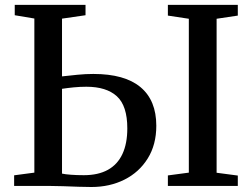

<svg xmlns="http://www.w3.org/2000/svg" viewBox="-20 -763 1034 788"><path d="M355 4.5Q334 4.5 303 3.5Q272 2.5 239 1.2Q206 0 178 0H38V-43.5L121 -54.5V-687L40.5 -700.5V-743H331V-700.5L234.5 -686.5V-449.5Q265 -453 298 -456.2Q331 -459.5 363 -459.5Q492 -459.5 556.8 -405.2Q621.5 -351 621.5 -247Q621.5 -169 586.2 -112.5Q551 -56 490.8 -25.8Q430.5 4.5 355 4.5ZM324 -44Q383 -44 422.8 -66Q462.5 -88 482.5 -131Q502.5 -174 502.5 -236Q502.5 -329 459.5 -368Q416.5 -407 334.5 -407Q308 -407 282.8 -404.5Q257.5 -402 234.5 -398.5V-50.5Q248 -47.5 271.5 -45.8Q295 -44 324 -44ZM755 -54.5V-686L669 -699V-743H956V-699L869 -686V-54L956 -42.5V0H669V-43Z"/></svg>

Font: Merriweather 48pt Medium
Style: Regular
Weight: 500
Version: Version 2.100